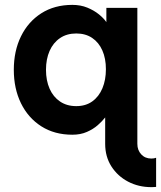

<svg xmlns="http://www.w3.org/2000/svg" viewBox="-20 -540 660 787"><path d="M619.9 106.7Q611.6 109.9 600.3 109.9Q575 109.9 559 92.8Q543 75.7 543 49.6H411.1Q411.1 102.1 436.6 142.1Q462.2 182.1 505.1 204.6Q548.1 227.1 600.3 227.1Q605.2 227.1 610.2 226.8Q615.2 226.6 619.9 226.1ZM414.1 -256.3Q414.1 -212.4 399.8 -178.2Q385.5 -144 358.4 -124.5Q331.3 -105 292.5 -105Q253.9 -105 226.1 -123.9Q198.2 -142.8 183.3 -176.4Q168.5 -210 168.5 -253.9Q168.5 -297.9 183.3 -331.4Q198.2 -365 226.1 -383.9Q253.9 -402.8 292.5 -402.8Q330.6 -402.8 357.8 -384.5Q385 -366.2 399.5 -333.3Q414.1 -300.3 414.1 -256.3ZM543 -425.8Q543 -450.7 543 -469.2Q543 -487.8 543 -497.8Q543 -507.8 543 -507.8H416V-449.2Q405.8 -464.6 385.7 -481Q365.7 -497.3 338 -508.7Q310.3 -520 276.6 -520Q203.4 -520 149.4 -485.6Q95.5 -451.2 66 -391.1Q36.6 -331.1 36.6 -253.9Q36.6 -176.8 66 -116.7Q95.5 -56.6 149.4 -22.2Q203.4 12.2 276.6 12.2Q310.3 12.2 336.3 0.7Q362.3 -10.7 381 -27.2Q399.7 -43.7 411.1 -58.6V49.6H543Z"/></svg>

Font: Giphurs
Style: Regular
Weight: 400
Version: Version 2.010